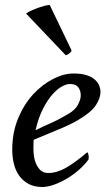

<svg xmlns="http://www.w3.org/2000/svg" viewBox="-20 -736 427 768"><path d="M115 -177Q114 -172 114 -168Q114 -164 114 -160Q113 -143 114.5 -123Q116 -103 122.5 -85.5Q129 -68 141 -56Q153 -44 174 -44Q206 -44 241.5 -63.5Q277 -83 329 -127Q332 -125 333.5 -118.5Q335 -112 335 -107Q335 -104 334.5 -102Q334 -100 334 -98Q318 -76 295 -56Q272 -36 246.5 -21Q221 -6 195.5 3Q170 12 149 12Q117 12 94 -0.5Q71 -13 56.5 -33.5Q42 -54 35.5 -81Q29 -108 29 -137Q29 -206 52.5 -262.5Q76 -319 112.5 -358.5Q149 -398 192 -420Q235 -442 274 -442Q306 -442 327 -435Q348 -428 360 -417Q372 -406 377 -393.5Q382 -381 382 -369Q382 -343 363 -314.5Q344 -286 291 -255Q262 -238 218.5 -220Q175 -202 115 -177ZM122 -215Q152 -230 183 -243.5Q214 -257 251 -279Q280 -295 291.5 -316.5Q303 -338 303 -354Q303 -374 293 -387Q283 -400 260 -400Q246 -400 227.5 -390Q209 -380 189.5 -358Q170 -336 152 -301Q134 -266 122 -215ZM266 -535Q266 -532 265 -530Q255 -518 243 -515L85 -681Q85 -683 87 -684Q95 -689 107 -694.5Q119 -700 131.5 -704.5Q144 -709 157 -712.5Q170 -716 179 -716Z"/></svg>

Font: Lusitana
Style: Italic
Weight: 400
Italic angle: -12°
Designer: Ana Paula Megda
Foundry: Ana Paula Megda
Version: Version 1.000; ttfautohint (v1.1) -l 8 -r 50 -G 200 -x 14 -D